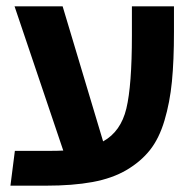

<svg xmlns="http://www.w3.org/2000/svg" viewBox="-20 -587 616 607"><path d="M397 -567H530V-487Q530 -395 523.5 -329Q517 -263 500 -206Q483 -149 454 -112.5Q425 -76 380 -49.5Q335 -23 272.5 -11.5Q210 0 125 0H13L27 -110H128Q164 -110 180 -111L26 -567H178L306 -140Q362 -171 379.5 -244Q397 -317 397 -475Z"/></svg>

Font: FiraGO SemiBold
Style: Regular
Weight: 600
Designer: bBox Type
Foundry: bBox Type GmbH
Version: Version 1.001;PS 001.001;hotconv 1.0.88;makeotf.lib2.5.64775